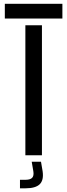

<svg xmlns="http://www.w3.org/2000/svg" viewBox="-20 -820 355 1014"><path d="M114 0V-686.5H201.5V0ZM5.5 -722V-800H309.5V-722ZM85.5 174.5V129.5H115Q140 129.5 150 118.8Q160 108 156 84L147.5 34H196.5L205 84Q212 131 190 152.8Q168 174.5 115 174.5Z"/></svg>

Font: Big Shoulders Stencil Display Thin SemiBold
Style: Regular
Weight: 600
Version: Version 2.001